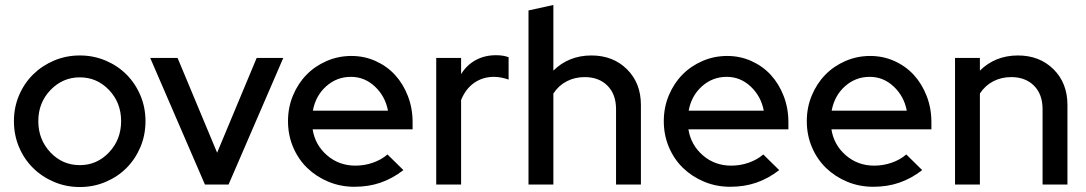

<svg xmlns="http://www.w3.org/2000/svg" viewBox="-20 -742 4368 772"><path d="M36 -255Q36 -310 56.5 -358.5Q77 -407 113 -442.5Q149 -478 197.5 -498.5Q246 -519 301 -519Q356 -519 404.5 -498.5Q453 -478 488.5 -442.5Q524 -407 544.5 -358.5Q565 -310 565 -255Q565 -199 544.5 -150.5Q524 -102 488.5 -66.5Q453 -31 404.5 -10.5Q356 10 301 10Q246 10 197.5 -10.5Q149 -31 113 -66.5Q77 -102 56.5 -150.5Q36 -199 36 -255ZM301 -78Q370 -78 418.5 -129.5Q467 -181 467 -255Q467 -329 418.5 -380Q370 -431 301 -431Q232 -431 183 -380Q134 -329 134 -255Q134 -181 182.5 -129.5Q231 -78 301 -78Z M804 0 584 -509H694L853 -128L1012 -509H1119L899 0Z M1602 -58Q1558 -24 1510 -7.5Q1462 9 1405 9Q1349 9 1300 -11.5Q1251 -32 1215 -67Q1179 -102 1158.5 -150.5Q1138 -199 1138 -255Q1138 -310 1158 -358Q1178 -406 1212 -441Q1246 -476 1293 -496.5Q1340 -517 1393 -517Q1445 -517 1490.5 -496.5Q1536 -476 1568.5 -440.5Q1601 -405 1620 -356Q1639 -307 1639 -251V-222H1237Q1247 -159 1295 -117.5Q1343 -76 1409 -76Q1446 -76 1480 -88Q1514 -100 1538 -121ZM1391 -433Q1334 -433 1291.5 -395Q1249 -357 1238 -297H1540Q1529 -355 1487.5 -394Q1446 -433 1391 -433Z M1734 0V-509H1834V-444Q1857 -481 1893 -500.5Q1929 -520 1974 -520Q1990 -520 2002 -518Q2014 -516 2025 -512V-422Q2011 -427 1996 -430Q1981 -433 1966 -433Q1922 -433 1887.5 -409.5Q1853 -386 1834 -340V0Z M2105 0V-700L2205 -722V-458Q2235 -488 2273.5 -503.5Q2312 -519 2358 -519Q2445 -519 2501 -463.5Q2557 -408 2557 -320V0H2457V-303Q2457 -363 2422.5 -397.5Q2388 -432 2331 -432Q2291 -432 2258.5 -415Q2226 -398 2205 -366V0Z M3113 -58Q3069 -24 3021 -7.5Q2973 9 2916 9Q2860 9 2811 -11.5Q2762 -32 2726 -67Q2690 -102 2669.5 -150.5Q2649 -199 2649 -255Q2649 -310 2669 -358Q2689 -406 2723 -441Q2757 -476 2804 -496.5Q2851 -517 2904 -517Q2956 -517 3001.5 -496.5Q3047 -476 3079.5 -440.5Q3112 -405 3131 -356Q3150 -307 3150 -251V-222H2748Q2758 -159 2806 -117.5Q2854 -76 2920 -76Q2957 -76 2991 -88Q3025 -100 3049 -121ZM2902 -433Q2845 -433 2802.5 -395Q2760 -357 2749 -297H3051Q3040 -355 2998.5 -394Q2957 -433 2902 -433Z M3688 -58Q3644 -24 3596 -7.5Q3548 9 3491 9Q3435 9 3386 -11.5Q3337 -32 3301 -67Q3265 -102 3244.5 -150.5Q3224 -199 3224 -255Q3224 -310 3244 -358Q3264 -406 3298 -441Q3332 -476 3379 -496.5Q3426 -517 3479 -517Q3531 -517 3576.5 -496.5Q3622 -476 3654.5 -440.5Q3687 -405 3706 -356Q3725 -307 3725 -251V-222H3323Q3333 -159 3381 -117.5Q3429 -76 3495 -76Q3532 -76 3566 -88Q3600 -100 3624 -121ZM3477 -433Q3420 -433 3377.5 -395Q3335 -357 3324 -297H3626Q3615 -355 3573.5 -394Q3532 -433 3477 -433Z M3820 0V-509H3920V-458Q3950 -488 3988.5 -503.5Q4027 -519 4073 -519Q4160 -519 4216 -463.5Q4272 -408 4272 -320V0H4172V-303Q4172 -363 4137.5 -397.5Q4103 -432 4046 -432Q4006 -432 3973.5 -415Q3941 -398 3920 -366V0Z"/></svg>

Font: Red Hat Display Medium
Style: Regular
Weight: 500
Designer: Pentagram / MCKL
Foundry: Pentagram / MCKL
Version: Version 1.005; Red Hat Display Medium